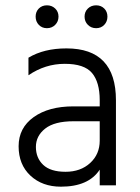

<svg xmlns="http://www.w3.org/2000/svg" viewBox="-20 -697 526 722"><path d="M156.5 -677Q175 -677 187.5 -665Q200 -653 200 -634.5Q200 -616 187.5 -603.5Q175 -591 156.5 -591Q138 -591 126 -603.5Q114 -616 114 -634.5Q114 -653 126 -665Q138 -677 156.5 -677ZM341.5 -677Q360 -677 372 -665Q384 -653 384 -634.5Q384 -616 372 -603.5Q360 -591 341.5 -591Q323 -591 310.5 -603.5Q298 -616 298 -634.5Q298 -653 310.5 -665Q323 -677 341.5 -677ZM209 5Q139 5 94.5 -36.5Q50 -78 50 -147Q50 -216 106.5 -256.5Q163 -297 256 -297H355V-320Q355 -388 326 -422.5Q297 -457 223.5 -457Q150 -457 87 -414V-480Q145 -515 230 -515Q416 -515 416 -320V0H355V-59Q313 5 209 5ZM355 -168V-241H256Q185 -241 150 -213.5Q115 -186 115 -144.5Q115 -103 142.5 -77Q170 -51 226.5 -51Q283 -51 319 -84Q355 -117 355 -168Z"/></svg>

Font: Hind Colombo Light
Style: Regular
Weight: 300
Designer: Jyotish Sonowal, Aditi Pimprikar
Foundry: Indian Type Foundry
Version: Version 1.000;PS 1.0;hotconv 1.0.86;makeotf.lib2.5.63406; tt